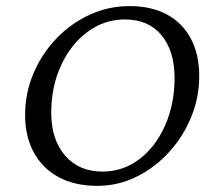

<svg xmlns="http://www.w3.org/2000/svg" viewBox="-20 -602 706 631"><path d="M299.8 8.8Q226.6 8.8 173.3 -19.5Q120.1 -47.9 91.3 -100.6Q62.5 -153.3 62.5 -223.6Q62.5 -295.9 89.8 -360.4Q117.2 -424.8 164.6 -474.6Q211.9 -524.4 273.9 -553.2Q335.9 -582 406.2 -582Q477.5 -582 528.8 -554.2Q580.1 -526.4 607.4 -474.6Q634.8 -422.9 634.8 -352.5Q634.8 -281.2 607.9 -216.3Q581.1 -151.4 534.2 -100.6Q487.3 -49.8 427.2 -20.5Q367.2 8.8 299.8 8.8ZM316.4 -38.1Q383.8 -38.1 437.5 -78.6Q491.2 -119.1 522.5 -189.5Q553.7 -259.8 553.7 -345.7Q553.7 -434.6 510.7 -486.3Q467.8 -538.1 390.6 -538.1Q323.2 -538.1 268.1 -497.6Q212.9 -457 180.7 -387.2Q148.4 -317.4 148.4 -231.4Q148.4 -143.6 193.8 -90.8Q239.3 -38.1 316.4 -38.1Z"/></svg>

Font: Crimson Pro ExtraLight Light
Style: Italic
Weight: 300
Italic angle: -12°
Version: Version 1.002